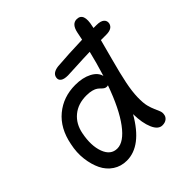

<svg xmlns="http://www.w3.org/2000/svg" viewBox="-199 -911 1089 1089"><g transform="rotate(-45 345.0 -367.0)"><path d="M210 17.1Q163.6 17.1 127.4 -6.8Q91.3 -30.8 71.8 -71Q52.2 -111.3 45.7 -164.1Q39.1 -216.8 51.8 -274.9Q72.3 -379.9 141.1 -437Q210 -494.1 306.2 -494.1Q365.2 -494.1 406 -472.9Q446.8 -451.7 455.1 -417Q480.5 -499 497.1 -568.8Q442.4 -567.4 385.7 -564.2Q329.1 -561 314.9 -561Q283.7 -561 269.8 -571.8Q255.9 -582.5 259.8 -601.1Q265.6 -631.3 312 -637.2Q402.8 -644.5 515.1 -647.9Q516.1 -654.3 519.8 -670.7Q523.4 -687 524.9 -695.8Q536.6 -752 575.2 -752Q631.3 -752 609.9 -660.2Q609.4 -658.2 608.9 -654.5Q608.4 -650.9 607.9 -648.9H630.9Q664.6 -648.9 678.7 -636.2Q692.9 -623.5 689 -604Q681.2 -570.8 631.8 -570.8H588.9Q581.5 -541.5 556.6 -449.7Q531.7 -357.9 520 -299.8Q507.8 -240.2 506.8 -194.1Q505.9 -147.9 512.5 -122.8Q519 -97.7 527.3 -79.6Q535.6 -61.5 541 -47.4Q546.4 -33.2 543.9 -20Q542.5 -3.9 529.3 7.1Q516.1 18.1 494.1 18.1Q461.4 18.1 441.7 -27.3Q421.9 -72.8 420.9 -145Q328.1 17.1 210 17.1ZM141.1 -271Q124.5 -186.5 146.2 -128.2Q168 -69.8 220.2 -69.8Q272.9 -69.8 329.3 -145.3Q385.7 -220.7 436 -361.8Q433.1 -359.9 425.8 -359.9Q416.5 -359.9 409.2 -364.7Q401.9 -369.6 395 -376.7Q388.2 -383.8 378.9 -390.6Q369.6 -397.5 351.6 -402.3Q333.5 -407.2 308.1 -407.2Q241.2 -407.2 197.3 -370.8Q153.3 -334.5 141.1 -271Z"/></g></svg>

Font: Shantell Sans Bouncy
Style: Italic
Weight: 400
Italic angle: -11.31°
Designer: Stephen Nixon, Anya Danilova, Shantell Martin
Foundry: Arrow Type
Version: Version 1.006;[9816181b4]